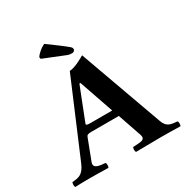

<svg xmlns="http://www.w3.org/2000/svg" viewBox="-186 -987 1111 1145"><g transform="rotate(-30 370.0 -414.0)"><path d="M165 -79 218 -218C223 -231 229 -235 253 -235H443L499 -72C511 -36 482 -35 444 -33C438 -33 431 -32 425 -32C419 -26 419 -4 425 2C462 1 557 0 596 0C637 0 693 1 730 2C736 -4 736 -26 730 -32C691 -36 658 -35 640 -86L434 -658C419 -649 359 -614 324 -614L107 -102C81 -40 51 -35 7 -32C1 -26 1 -4 7 2C44 1 62 0 101 0C142 0 197 1 234 2C240 -4 240 -26 234 -32C196 -35 149 -38 165 -79ZM273 -283C251 -283 244 -286 248 -296L336 -520H343L425 -283ZM272 -830C247 -818 220 -796 207 -775L210 -763L354 -705C368 -699 380 -698 389 -698C398 -698 409 -705 409 -713C409 -720 409 -726 399 -734C378 -752 312 -802 272 -830Z"/></g></svg>

Font: Libertinus Serif
Style: Bold
Weight: 700
Designer: Philipp H. Poll, Khaled Hosny
Foundry: Caleb Maclennan
Version: Version 7.050;RELEASE